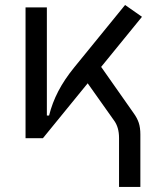

<svg xmlns="http://www.w3.org/2000/svg" viewBox="-20 -547 626 760"><path d="M149.9 0H81.1V-517.6H165.5V-89.8H174.3Q186.5 -139.2 210.7 -185.8Q234.9 -232.4 273.9 -280.3L475.1 -527.3L542 -480.5L380.4 -282.2L508.3 -100.1Q522.9 -80.1 529.3 -60.8Q535.6 -41.5 535.6 -14.6V192.9H451.2V-1Q451.2 -43 431.6 -69.8L327.1 -217.3Z"/></svg>

Font: Cascadia Code NF SemiLight
Style: Regular
Weight: 350
Monospace: yes
Designer: Aaron Bell
Foundry: Saja Typeworks
Version: Version 2404.023; ttfautohint (v1.8.4)